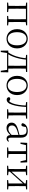

<svg xmlns="http://www.w3.org/2000/svg" viewBox="2062 -2628 727 4890"><g transform="rotate(90 2425.0 -182.5)"><path d="M45 -485 128 -476 130 -285V-227L128 -35L45 -27V0H287V-27L203 -36L201 -227V-285L203 -480H468L470 -285V-227L468 -35L385 -27V0H626V-27L542 -36L540 -227V-285L542 -475L625 -485V-512H45Z M966 14C1093 14 1212 -74 1212 -255C1212 -435 1091 -526 966 -526C842 -526 722 -435 722 -255C722 -75 840 14 966 14ZM966 -16C863 -16 799 -101 799 -254C799 -407 863 -495 966 -495C1069 -495 1134 -407 1134 -254C1134 -101 1069 -16 966 -16Z M1377 -485 1463 -474C1447 -303 1396 -145 1315 -30H1267L1270 161H1305L1329 0H1760L1782 161H1818L1822 -30H1727L1725 -227V-285L1727 -476L1814 -485V-512H1377ZM1653 -30H1362C1389 -72 1411 -119 1428 -166C1465 -263 1488 -371 1497 -480H1653L1655 -285V-227Z M2155 14C2282 14 2401 -74 2401 -255C2401 -435 2280 -526 2155 -526C2031 -526 1911 -435 1911 -255C1911 -75 2029 14 2155 14ZM2155 -16C2052 -16 1988 -101 1988 -254C1988 -407 2052 -495 2155 -495C2258 -495 2323 -407 2323 -254C2323 -101 2258 -16 2155 -16Z M2844 0H3002V-27L2919 -36C2918 -91 2917 -173 2917 -227V-285C2917 -338 2918 -420 2919 -476L3002 -485V-512H2579V-485L2667 -474C2662 -344 2645 -233 2614 -146C2597 -100 2580 -72 2554 -52C2535 -71 2519 -81 2499 -81C2477 -81 2463 -71 2454 -51C2454 -13 2481 10 2518 10C2571 10 2617 -31 2649 -135C2679 -226 2697 -345 2703 -482H2845L2847 -285V-227L2845 -35L2762 -27V0Z M3505 13C3540 13 3569 -2 3589 -33L3574 -49C3558 -32 3546 -26 3529 -26C3500 -26 3485 -45 3485 -111V-354C3485 -476 3429 -526 3317 -526C3210 -526 3138 -479 3117 -398C3121 -377 3135 -365 3157 -365C3180 -365 3195 -376 3200 -407L3216 -478C3245 -490 3273 -495 3300 -495C3380 -495 3416 -466 3416 -354V-316C3371 -305 3322 -292 3278 -279C3150 -241 3103 -190 3103 -114C3103 -31 3163 14 3240 14C3312 14 3357 -18 3418 -83C3425 -23 3452 13 3505 13ZM3416 -115C3350 -52 3312 -32 3270 -32C3212 -32 3174 -64 3174 -126C3174 -179 3206 -221 3292 -253C3329 -266 3373 -279 3416 -291Z M3828 0H3997V-27L3903 -36L3901 -227V-285L3903 -480H4057L4087 -342H4121L4114 -512H3618L3610 -342H3645L3675 -480H3829L3831 -285V-227L3829 -36L3735 -27V0Z M4565 -485 4652 -475V-447L4488 -264L4352 -113V-475L4441 -485V-512H4200V-485L4283 -476L4285 -285V-227L4283 -35L4200 -27V0H4441V-27L4352 -36V-69L4512 -248L4652 -403V-36L4565 -27V0H4804V-27L4721 -35L4719 -227V-285L4721 -476L4804 -485V-512H4565Z"/></g></svg>

Font: Noto Serif KR Light
Style: Regular
Weight: 300
Designer: Ryoko NISHIZUKA 西塚涼子 (kana & ideographs); Frank Grießhammer (Latin, Greek & Cyrillic); Wenlong ZHANG 张文龙 (bopomofo); San
Foundry: Adobe
Version: Version 2.001;hotconv 1.1.0;makeotfexe 2.6.0